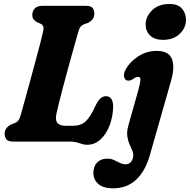

<svg xmlns="http://www.w3.org/2000/svg" viewBox="-20 -730 979 990"><path d="M336.5 0H48Q22 0 13 -11.5Q4 -23 4 -41Q4 -57.5 13.8 -69.5Q23.5 -81.5 37 -88L55 -95Q68.5 -100.5 75.2 -109.8Q82 -119 88 -141Q95 -166 107.2 -210Q119.5 -254 133.8 -306.8Q148 -359.5 162.2 -411.8Q176.5 -464 187.5 -506.8Q198.5 -549.5 203.5 -572.5Q209 -597.5 190.5 -607L172 -615Q160 -621.5 153.2 -630.2Q146.5 -639 146.5 -652.5Q146.5 -673.5 159.8 -686.8Q173 -700 197.5 -700H423Q449 -700 457.8 -688.5Q466.5 -677 466.5 -659.5Q466.5 -642 456.8 -630.2Q447 -618.5 435 -612.5L413.5 -605Q402.5 -600.5 395.8 -592.8Q389 -585 383 -564Q371.5 -523 357.5 -473.2Q343.5 -423.5 329.5 -372Q315.5 -320.5 303.2 -274Q291 -227.5 282.5 -193Q274 -158.5 271 -144Q264 -109.5 276.5 -95.5Q289 -81.5 317 -81.5H358Q396.5 -81.5 421.2 -103.8Q446 -126 471.5 -183Q485 -211.5 498.2 -222.8Q511.5 -234 526 -234Q546 -234 554.8 -219Q563.5 -204 563.5 -179.5Q562 -127.5 545 -83Q528 -38.5 498.2 -11Q468.5 16.5 429.5 16.5Q415 16.5 403.2 12.5Q391.5 8.5 376.2 4.2Q361 0 336.5 0ZM820 -524.5Q776.5 -524.5 753.5 -547.5Q730.5 -570.5 731 -604.5Q731.5 -644.5 764.2 -677Q797 -709.5 854.5 -709.5Q897.5 -709.5 918.2 -685.8Q939 -662 939 -626.5Q938.5 -586 906.2 -555.2Q874 -524.5 820 -524.5ZM862 -313.5 752.5 71Q729 152.5 681.8 196.8Q634.5 241 562 241Q513 241 487.2 218.8Q461.5 196.5 461.5 161.5Q461.5 127.5 481 107.8Q500.5 88 533 88Q552 88 567.8 95.2Q583.5 102.5 597.8 109.8Q612 117 628 117Q657.5 117 666 82Q669.5 65 663.2 49Q657 33 648.5 14.8Q640 -3.5 636.5 -26.8Q633 -50 641.5 -81.5L694.5 -270Q702.5 -300 704 -316.8Q705.5 -333.5 692 -333.5Q680 -333.5 663 -320.5Q647 -311 633.5 -315.5Q622.5 -319.5 619.5 -335.8Q616.5 -352 630 -375.5Q651.5 -413 694 -440.2Q736.5 -467.5 787.5 -467.5Q850.5 -467.5 866.5 -426Q882.5 -384.5 862 -313.5Z"/></svg>

Font: Fraunces 72pt SuperSoft
Style: Bold Italic
Weight: 700
Italic angle: -16°
Version: Version 1.000;[0bf87f6ff]